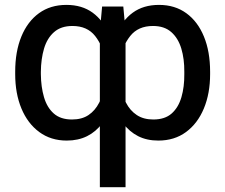

<svg xmlns="http://www.w3.org/2000/svg" viewBox="-20 -573 934 796"><path d="M394 203.1V-442.9L403.3 -545.9H491.2L500.5 -444.3V203.1ZM43 -265.6V-275.4Q43 -359.4 68.6 -421.6Q94.2 -483.9 141.6 -518.3Q189 -552.7 255.4 -552.7Q319.8 -552.7 364 -520.5Q408.2 -488.3 433.3 -428.5Q458.5 -368.7 465.8 -285.2V-256.8Q460.4 -194.8 444.8 -145.5Q429.2 -96.2 403.6 -61.5Q377.9 -26.9 341.1 -8.5Q304.2 9.8 256.8 9.8Q190.9 9.8 142.8 -25.6Q94.7 -61 68.8 -123.3Q43 -185.5 43 -265.6ZM149.4 -275.4V-265.6Q149.9 -212.9 162.4 -170.2Q174.8 -127.4 202.9 -102.5Q231 -77.6 278.3 -77.6Q319.8 -77.6 347.2 -96.2Q374.5 -114.7 391.1 -147.2Q407.7 -179.7 416.5 -220.2V-321.8Q407.2 -381.8 374.5 -423.6Q341.8 -465.3 280.3 -465.3Q232.9 -465.3 204.1 -439.9Q175.3 -414.6 162.6 -371.6Q149.9 -328.6 149.4 -275.4ZM851.1 -275.4V-265.6Q851.1 -185.5 825.2 -123.3Q799.3 -61 751.2 -25.6Q703.1 9.8 636.2 9.8Q588.9 9.8 552.7 -8.5Q516.6 -26.9 490.5 -61.5Q464.4 -96.2 448.7 -145.5Q433.1 -194.8 427.7 -256.8V-285.2Q435.5 -368.7 460.9 -428.5Q486.3 -488.3 530.5 -520.5Q574.7 -552.7 639.2 -552.7Q705.1 -552.7 752.4 -518.3Q799.8 -483.9 825.4 -421.6Q851.1 -359.4 851.1 -275.4ZM744.1 -265.6V-275.4Q744.6 -328.6 731.7 -371.6Q718.8 -414.6 690.2 -439.9Q661.6 -465.3 614.3 -465.3Q552.7 -465.3 519.8 -423.6Q486.8 -381.8 476.6 -321.8V-220.2Q485.8 -179.7 502.4 -147.2Q519 -114.7 546.9 -96.2Q574.7 -77.6 615.7 -77.6Q663.6 -77.6 691.7 -102.5Q719.7 -127.4 732.2 -170.2Q744.6 -212.9 744.1 -265.6Z"/></svg>

Font: Inter Cardless Tabular
Style: Regular
Weight: 400
Designer: Rasmus Andersson
Foundry: rsms
Version: Version 4.000;git-4fc901f